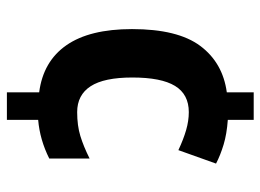

<svg xmlns="http://www.w3.org/2000/svg" viewBox="-122 -736 774 571"><g transform="rotate(90 265.5 -450.0)"><path d="M336 -740Q378 -737 409.5 -727.5Q441 -718 466 -705L426 -593Q394 -608 366.5 -616Q339 -624 313 -624Q260 -624 235 -583Q210 -542 210 -456Q210 -372 236 -332Q262 -292 313 -292Q353 -292 384 -301.5Q415 -311 451 -329V-209Q395 -181 336 -176V-83H254V-179Q162 -191 114 -260Q66 -329 66 -455Q66 -591 116 -658Q166 -725 254 -737V-817H336Z"/></g></svg>

Font: Noto Sans Telugu UI SemiCondensed
Style: Bold
Weight: 700
Width: 4
Designer: Jelle Bosma - Monotype Design Team
Foundry: Monotype Imaging Inc.
Version: Version 2.005; ttfautohint (v1.8.4.7-5d5b)